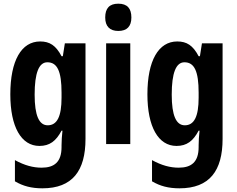

<svg xmlns="http://www.w3.org/2000/svg" viewBox="-20 -782 1284 1042"><path d="M198 -557C96 -557 36 -453 36 -270C36 -94 95 10 194 10C249 10 284 -16 314 -73H319C316 -48 314 -15 314 7V16C314 98 274 128 206 128C160 128 114 116 61 87V202C105 228 151 240 210 240C374 240 444 144 444 -28V-547H332L321 -477H314C283 -536 249 -557 198 -557ZM237 -444C291 -444 314 -395 314 -279V-252C314 -150 290 -102 239 -102C192 -102 168 -155 168 -268C168 -386 191 -444 237 -444Z M622 -762C574 -762 551 -737 551 -687C551 -639 576 -614 622 -614C669 -614 693 -639 693 -687C693 -736 671 -762 622 -762ZM687 -547H556V0H687Z M942 -557C840 -557 780 -453 780 -270C780 -94 839 10 938 10C993 10 1028 -16 1058 -73H1063C1060 -48 1058 -15 1058 7V16C1058 98 1018 128 950 128C904 128 858 116 805 87V202C849 228 895 240 954 240C1118 240 1188 144 1188 -28V-547H1076L1065 -477H1058C1027 -536 993 -557 942 -557ZM981 -444C1035 -444 1058 -395 1058 -279V-252C1058 -150 1034 -102 983 -102C936 -102 912 -155 912 -268C912 -386 935 -444 981 -444Z"/></svg>

Font: Noto Sans Hebrew ExtraCondensed
Style: Bold
Weight: 700
Width: 2
Designer: Monotype Design Team
Foundry: Monotype Imaging Inc.
Version: Version 2.004